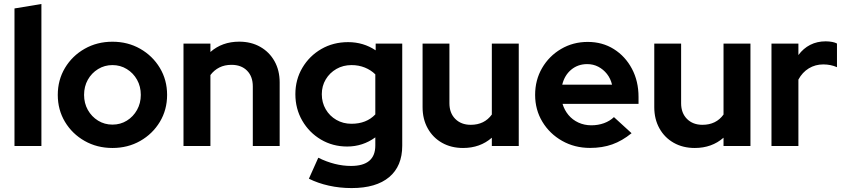

<svg xmlns="http://www.w3.org/2000/svg" viewBox="-20 -743 4300 977"><path d="M53.7 0V-700L190.7 -722.7V0Z M552.2 10Q474 10 410.8 -25.8Q347.5 -61.7 310.7 -122.9Q274 -184.2 274 -260.1Q274 -335.9 310.7 -397.4Q347.5 -458.8 410.8 -494.8Q474 -530.7 552.2 -530.7Q630.4 -530.7 693.4 -494.8Q756.4 -458.9 793.4 -397.5Q830.3 -336.1 830.3 -260.1Q830.3 -184.2 793.4 -122.9Q756.4 -61.6 693.4 -25.8Q630.4 10 552.2 10ZM552.2 -108.9Q593.1 -108.9 625.6 -129.2Q658.2 -149.4 677.3 -183.7Q696.5 -218 696.5 -260Q696.5 -302.9 677.4 -337.1Q658.3 -371.3 625.4 -391.5Q592.6 -411.8 552.2 -411.8Q511.9 -411.8 479 -391.5Q446.1 -371.3 426.9 -337.2Q407.8 -303.1 407.8 -260Q407.8 -218 426.9 -183.7Q446.1 -149.5 478.9 -129.2Q511.8 -108.9 552.2 -108.9Z M913.7 0V-521H1050.7V-478.5Q1110.4 -531 1197.2 -531Q1257.8 -531 1304.1 -504.7Q1350.5 -478.5 1376.8 -431.7Q1403.1 -385 1403.1 -323.4V0H1266.4V-303.4Q1266.4 -354 1237.1 -383.5Q1207.9 -413.1 1157.9 -413.1Q1122.9 -413.1 1096.1 -399.5Q1069.4 -386 1050.7 -361.1V0Z M1769.3 214Q1708.7 214 1653.2 201.6Q1597.6 189.2 1551.8 166.3L1599.6 59.6Q1684.1 101.4 1766.3 101.4Q1889.8 101.4 1889.8 -2.6V-44Q1825.8 2.6 1746.6 2.6Q1673.3 2.6 1613.4 -32.7Q1553.4 -68.1 1518.2 -128.8Q1483 -189.6 1483 -263.8Q1483 -338 1518.7 -398.2Q1554.4 -458.5 1615.1 -493.6Q1675.8 -528.6 1751.4 -528.6Q1829.1 -528.6 1891.6 -486.8V-521H2026.8V-1.5Q2026.8 102.5 1960.4 158.2Q1894 214 1769.3 214ZM1768.3 -113.2Q1844.7 -113.2 1889.8 -160.8V-364.6Q1867.7 -386.5 1836.5 -399.2Q1805.3 -411.8 1769 -411.8Q1726.1 -411.8 1691.9 -392.2Q1657.6 -372.5 1637.6 -339Q1617.5 -305.4 1617.5 -263.7Q1617.5 -221.2 1637.4 -187Q1657.2 -152.8 1691.6 -133Q1726 -113.2 1768.3 -113.2Z M2336.4 10Q2275.9 10 2229.4 -16.3Q2182.8 -42.6 2156.6 -89.7Q2130.3 -136.7 2130.3 -197.6V-521H2266.9V-217.6Q2266.9 -167.8 2296.7 -137.9Q2326.5 -107.9 2375.5 -107.9Q2445 -107.9 2482.7 -160.2V-521H2619.7V0H2482.7V-42.3Q2423 10 2336.4 10Z M2982.4 9.7Q2904 9.7 2840.5 -26.2Q2777 -62.1 2740 -123.3Q2703 -184.4 2703 -260.3Q2703 -335.9 2738.5 -396.9Q2774 -457.9 2835 -493.8Q2896 -529.7 2970.7 -529.7Q3045.6 -529.7 3103.7 -493.1Q3161.9 -456.5 3195.5 -393.3Q3229.2 -330.2 3229.2 -249.6V-214.4H2842.5Q2852.1 -182.6 2872.6 -157.9Q2893.1 -133.2 2923.3 -119.3Q2953.6 -105.4 2989 -105.4Q3023.7 -105.4 3053.6 -116.3Q3083.4 -127.2 3104.1 -147.1L3193.8 -65.2Q3146 -26.3 3095.5 -8.3Q3045 9.7 2982.4 9.7ZM2840.9 -312H3094.4Q3087 -343.4 3068.5 -366.8Q3050 -390.1 3024.3 -403.5Q2998.6 -416.8 2968 -416.8Q2920.9 -416.8 2886.8 -388.6Q2852.7 -360.3 2840.9 -312Z M3515.4 10Q3454.9 10 3408.4 -16.3Q3361.8 -42.6 3335.6 -89.7Q3309.3 -136.7 3309.3 -197.6V-521H3445.9V-217.6Q3445.9 -167.8 3475.7 -137.9Q3505.5 -107.9 3554.5 -107.9Q3624 -107.9 3661.7 -160.2V-521H3798.7V0H3661.7V-42.3Q3602 10 3515.4 10Z M3905.7 0V-521H4042.7V-462.9Q4067.8 -496.9 4102.9 -514.8Q4138.1 -532.7 4181.9 -532.7Q4220.1 -532 4239 -521.5V-401.2Q4206.9 -415.2 4169.1 -415.2Q4128.8 -415.2 4095.7 -395.2Q4062.7 -375.1 4042.7 -338V0Z"/></svg>

Font: Red Hat Display VF
Style: Regular
Weight: 300
Designer: Pentagram, MCKL
Foundry: Pentagram, MCKL
Version: Version 1.023